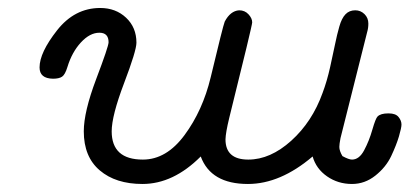

<svg xmlns="http://www.w3.org/2000/svg" viewBox="-20 -456 1026 481"><path d="M79.1 -287.1Q79.1 -324.2 123 -380.1Q167 -436 231 -436Q270 -436 295.9 -411.6Q321.8 -387.2 321.8 -349.1Q321.8 -329.1 290.8 -247.6Q259.8 -166 259.8 -127Q259.8 -56.2 337.9 -56.2Q397 -56.2 442.4 -117.7Q487.8 -179.2 507.8 -262.2Q538.6 -391.1 543 -401.9Q557.1 -428.7 579.1 -430.2Q593.3 -430.2 602.5 -420.2Q611.8 -410.2 611.8 -399.9Q611.8 -392.1 554.2 -160.2Q545.4 -124 544.9 -106.9Q544.9 -56.2 602.1 -56.2Q657.2 -56.2 709.7 -103.5Q762.2 -150.9 788.1 -223.1Q799.3 -252.9 807.1 -288.1Q814.9 -323.2 819.6 -346.2Q824.2 -369.1 830.1 -389.6Q835.9 -410.2 845.5 -420.2Q855 -430.2 870.1 -430.2Q883.3 -430.2 893.1 -420.7Q902.8 -411.1 902.8 -397Q902.8 -385.7 899.9 -376L833 -109.9Q830.1 -94.7 830.1 -87.9Q830.1 -78.1 837.9 -64.9Q854 -56.2 861.8 -56.2Q879.9 -56.2 892.3 -79.6Q904.8 -103 912.8 -131.1Q920.9 -159.2 925.8 -164.1Q933.6 -171.9 952.1 -171.9H954.1Q971.2 -171.9 978.5 -162.8Q985.8 -153.8 985.8 -144Q985.8 -136.2 979.5 -114.5Q973.1 -92.8 960 -64.9Q946.8 -37.1 920.4 -16.1Q894 4.9 861.8 4.9Q826.7 4.9 799.3 -14.2Q772 -33.2 763.2 -64Q682.1 4.9 601.1 4.9Q508.3 4.9 482.9 -64Q414.1 4.9 336.9 4.9Q270 4.9 230 -29.1Q189.9 -63 189.9 -127Q189.9 -175.8 220.9 -257.8Q252 -339.8 252 -350.1Q252 -374 229 -374Q205.1 -374 182.6 -349.6Q160.2 -325.2 148.9 -288.1Q143.1 -269 135.5 -263.9Q127.9 -258.8 112.8 -258.8Q79.1 -259.3 79.1 -287.1Z"/></svg>

Font: CMU Typewriter Text Variable Width
Style: Italic
Weight: 500
Italic angle: -14.04°
Version: Version 0.7.0